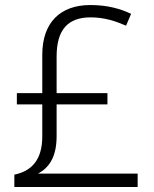

<svg xmlns="http://www.w3.org/2000/svg" viewBox="-20 -743 611 763"><path d="M339 -723C220 -723 148 -654 148 -525V-373H47V-328H148V-201C148 -108 106 -63 37 -49V0H527V-53H131C172 -75 205 -115 205 -202V-328H407V-373H205V-519C205 -626 251 -674 340 -674C395 -674 439 -659 481 -641L501 -688C459 -708 407 -723 339 -723Z"/></svg>

Font: Noto Sans Myanmar UI Light
Style: Regular
Weight: 300
Designer: Monotype Design Team
Foundry: Monotype Imaging Inc.
Version: Version 2.103